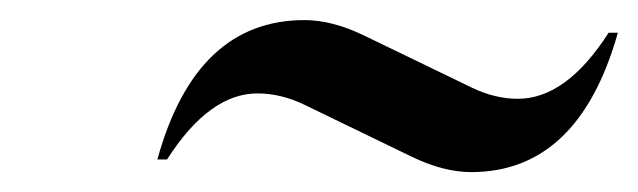

<svg xmlns="http://www.w3.org/2000/svg" viewBox="-20 -465 641 193"><path d="M286.1 -444.8Q314 -444.8 346.2 -429.2L454.1 -377Q477.5 -365.7 500.5 -365.7Q549.3 -365.7 591.8 -432.1H601.1Q561.5 -292 453.6 -292Q425.8 -292 393.6 -307.6L285.6 -359.9Q262.2 -371.1 238.8 -371.1Q190.4 -371.1 147.9 -304.7H138.2Q176.8 -444.8 286.1 -444.8Z"/></svg>

Font: Modern Antiqua
Style: Book Oblique
Weight: 400
Italic angle: -12°
Designer: Wojciech Kalinowski "wmk69" (wmk69@o2.pl)
Foundry: Wojciech Kalinowski "wmk69" (wmk69@o2.pl)
Version: Version 3.1.0; 2021-05-28